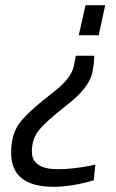

<svg xmlns="http://www.w3.org/2000/svg" viewBox="-20 -520 447 741"><path d="M23 70Q23 -1 55 -44.5Q87 -88 187 -165Q256 -218 265 -266L273 -305H344Q343 -272 337 -243Q326 -182 236 -113Q156 -50 129.5 -16.5Q103 17 103 65Q103 133 204 133Q258 133 326 120L348 115L342 176Q254 201 188 201Q23 201 23 70ZM386 -500 361 -384H284L310 -500Z"/></svg>

Font: Titillium Web
Style: Italic
Weight: 400
Italic angle: -13°
Version: Version 1.002;PS 57.000;hotconv 1.0.70;makeotf.lib2.5.55311